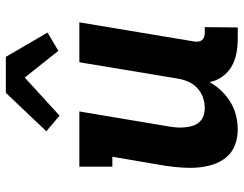

<svg xmlns="http://www.w3.org/2000/svg" viewBox="-106 -698 813 640"><g transform="rotate(-90 300.0 -378.5)"><path d="M187 8Q160 8 135.5 -1.5Q111 -11 95 -30.5Q79 -50 71 -75Q63 -100 61 -126Q59 -152 61 -179.5Q63 -207 67 -234L97 -410H64V-520H248L197 -216Q195 -203 194.5 -190Q194 -177 195.5 -164Q197 -151 201 -139.5Q205 -128 213.5 -119Q222 -110 234.5 -106Q247 -102 260 -102Q277 -102 294.5 -108Q312 -114 325.5 -126.5Q339 -139 346.5 -155.5Q354 -172 357 -189L412 -520H545L481 -136Q480 -129 481 -122.5Q482 -116 486 -111Q490 -106 496.5 -104Q503 -102 510 -102H529L528 8H491Q466 8 442 3.5Q418 -1 398 -12.5Q378 -24 364 -43.5Q350 -63 346 -86Q334 -65 317 -47Q300 -29 278.5 -16Q257 -3 233.5 2.5Q210 8 187 8ZM234 -586 182 -630 310 -765H430L511 -626L450 -590L361 -702Z"/></g></svg>

Font: Iosevka Etoile Extrabold
Style: Italic
Weight: 800
Italic angle: -9°
Designer: Belleve Invis
Foundry: Belleve Invis
Version: Version 22.1.2; ttfautohint (v1.8.4)